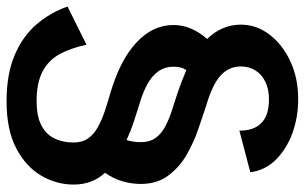

<svg xmlns="http://www.w3.org/2000/svg" viewBox="-190 -519 919 579"><g transform="rotate(90 269.5 -229.5)"><path d="M285.2 210.2Q202.8 210.2 145.3 185.4Q87.8 160.6 52.7 118.9Q17.5 77.2 -0.3 26.4L114.9 -30.9Q125 16.6 143.4 50.4Q161.9 84.2 196 101.9Q230.1 119.6 285.2 119.6Q329.5 119.6 357 105.8Q384.4 92.1 397 66.7Q409.7 41.3 409.7 8Q409.7 -17.9 397.7 -35.2Q385.7 -52.5 364.3 -64.6Q342.9 -76.6 316.7 -85.4Q290.5 -94.2 261.5 -102.6Q162.1 -131.6 108.7 -181Q55.4 -230.3 55.4 -293Q55.4 -320.7 66.4 -346.4Q77.4 -372.1 97.5 -394.5Q54.3 -439.4 54.3 -495.9Q54.3 -543.4 84.1 -582.5Q113.8 -621.7 164.5 -645.4Q215.2 -669.2 279 -669.2Q333.1 -669.2 380.6 -652.1Q428 -634.9 460.5 -603Q493.1 -571.1 499.5 -524.9L373.9 -491.9Q374.5 -534.5 351.4 -557.8Q328.3 -581.1 279 -581.1Q249.7 -581.1 227.3 -570.5Q205 -560 192.7 -540.8Q180.4 -521.5 180.4 -496Q180.4 -460.7 207.3 -435.7Q234.2 -410.7 297.6 -392.1Q327.9 -382.2 368.7 -368.2Q409.5 -354.3 447.1 -332.6Q484.7 -310.9 509.7 -277.1Q534.7 -243.3 534.7 -195Q534.7 -166.1 526.5 -138.5Q518.2 -110.9 501 -86.7Q518.3 -68.1 527.4 -44.5Q536.6 -20.8 536.6 7.9Q536.6 59.6 509.7 105.7Q482.9 151.7 427.3 181Q371.8 210.2 285.2 210.2ZM402.4 -151.6Q405.6 -161.9 407.1 -172.4Q408.7 -182.8 408.7 -195Q408.7 -220.9 396.8 -238.1Q384.9 -255.3 363.5 -267.1Q342.1 -278.9 315.7 -287.5Q289.3 -296.1 260.6 -305.3Q241.7 -311.9 224.5 -318.4Q207.3 -325 191.5 -331.9Q185.7 -323.4 183.4 -313.9Q181.1 -304.3 181.1 -293.2Q181.1 -257.8 208.1 -232.7Q235.1 -207.5 298.1 -189.1Q319.7 -182.3 347.3 -173.4Q374.8 -164.4 402.4 -151.6Z"/></g></svg>

Font: Panamera Thin
Style: Regular
Weight: 100
Designer: Bastien Sozeau
Foundry: NBR — Bastien Sozeau
Version: Version 3.003;gftools[0.9.33]